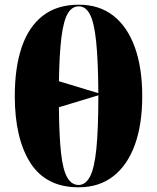

<svg xmlns="http://www.w3.org/2000/svg" viewBox="-20 -788 670 818"><path d="M315 10Q176 10 109.5 -94Q43 -198 43 -379Q43 -500 72.5 -587Q102 -674 162.5 -721Q223 -768 316 -768Q403 -768 463 -721Q523 -674 554.5 -586.5Q586 -499 586 -378Q586 -258 554.5 -171Q523 -84 462.5 -37Q402 10 315 10ZM399 -391Q398 -532 389.5 -612.5Q381 -693 363 -727Q345 -761 316 -761Q287 -761 269 -731Q251 -701 242 -631Q233 -561 231 -442ZM315 0Q344 0 363 -35Q382 -70 390.5 -153.5Q399 -237 399 -382L231 -331Q232 -209 240 -136.5Q248 -64 266.5 -32Q285 0 315 0Z"/></svg>

Font: Noto Serif Display SemiCondensed Black
Style: Regular
Weight: 900
Width: 4
Designer: Monotype Design Team
Foundry: Monotype Imaging Inc.
Version: Version 2.009